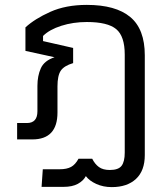

<svg xmlns="http://www.w3.org/2000/svg" viewBox="-20 -570 682 785"><path d="M437 195Q402 195 373.5 182Q345 169 331 150Q321 169 298.5 181.5Q276 194 240 194H150L155 122H224Q253 122 270.5 112.5Q288 103 301 79H357Q368 101 384.5 113Q401 125 429 125Q464 125 477 108Q490 91 490 54V-347Q490 -422 455 -451Q420 -480 335 -480Q279 -480 230.5 -464.5Q182 -449 156 -423V-402L279 -374V-312Q242 -301 228.5 -281Q215 -261 215 -217V-110Q215 0 112 0H50V-67H90Q133 -67 133 -115V-219Q133 -260 147 -291Q161 -322 203 -336L84 -362V-458Q122 -493 185.5 -521.5Q249 -550 335 -550Q453 -550 512.5 -500.5Q572 -451 572 -344V64Q572 128 536 161.5Q500 195 437 195Z"/></svg>

Font: Kanit Light
Style: Regular
Weight: 300
Designer: Katatrad Team
Foundry: CadsonDemak
Version: Version 2.000; ttfautohint (v1.8.3)